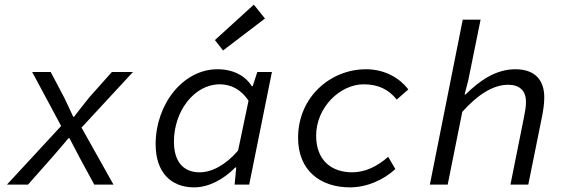

<svg xmlns="http://www.w3.org/2000/svg" viewBox="-20 -797 2440 829"><path d="M10 0H101L208 -121C215 -129 268 -190 275 -200H280C285 -190 320 -125 324 -116L387 0H470L332 -246L554 -486H463L365 -376C360 -369 305 -301 300 -293H296C293 -301 261 -367 257 -376L199 -486H119L244 -253L10 0Z M818 12C881 12 945 -22 996 -74H1000L993 0H1056L1154 -486H1091L1071 -425H1067C1040 -469 988 -498 919 -498C771 -498 652 -348 652 -174C652 -53 718 12 818 12ZM842 -53C775 -53 731 -95 731 -186C731 -316 818 -433 929 -433C974 -433 1020 -413 1053 -362L1008 -147C955 -85 895 -53 842 -53ZM943 -579 1124 -717 1076 -777 908 -624 943 -579Z M1491 12C1564 12 1636 -20 1687 -67L1656 -120C1611 -80 1558 -53 1501 -53C1411 -53 1345 -105 1345 -211C1345 -335 1450 -433 1550 -433C1613 -433 1658 -411 1693 -367L1743 -411C1708 -457 1645 -498 1560 -498C1408 -498 1267 -379 1267 -202C1267 -60 1364 12 1491 12Z M1836 0H1913L1976 -314C2042 -388 2109 -431 2174 -431C2224 -431 2251 -405 2251 -357C2251 -335 2247 -314 2242 -289L2184 0H2261L2321 -297C2326 -324 2330 -349 2330 -377C2330 -450 2291 -498 2205 -498C2120 -498 2050 -448 1990 -389H1986L2002 -451L2055 -712H1978L1836 0Z"/></svg>

Font: Source Code Variable
Style: Italic
Weight: 400
Italic angle: -11°
Monospace: yes
Designer: Paul D. Hunt, Teo Tuominen
Foundry: Adobe Systems Incorporated
Version: Version 1.005;PS 1.0;hotconv 16.6.54;makeotf.lib2.5.65590